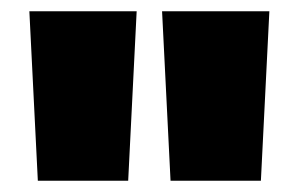

<svg xmlns="http://www.w3.org/2000/svg" viewBox="-20 -720 529 340"><path d="M32 -700H222L207 -400H47ZM267 -700H457L442 -400H282Z"/></svg>

Font: CMG Sans Black
Style: Regular
Weight: 900
Designer: Julieta Ulanovsky
Foundry: Julieta Ulanovsky
Version: Version 7.200